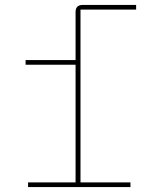

<svg xmlns="http://www.w3.org/2000/svg" viewBox="-20 -760 640 780"><path d="M94 -19H287V-497H84V-516H287V-711Q287 -740 316 -740H533V-721H307V-19H510V0H94Z"/></svg>

Font: IBM Plex Mono Thin
Style: Regular
Weight: 100
Monospace: yes
Designer: Mike Abbink, Paul van der Laan, Pieter van Rosmalen
Foundry: Bold Monday
Version: Version 2.3